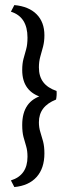

<svg xmlns="http://www.w3.org/2000/svg" viewBox="-20 -631 274 764"><path d="M37.1 -610.8Q94.7 -605.5 125.7 -574.2Q156.7 -543 156.7 -490.7Q156.7 -465.8 151.4 -445.6Q146 -425.3 140.4 -405.8Q134.8 -386.2 134.8 -362.8Q134.8 -327.1 152.1 -304.2Q169.4 -281.2 205.1 -269Q206.5 -252 203.1 -234.9Q168.5 -221.2 151.6 -198.7Q134.8 -176.3 134.8 -144.5Q134.8 -123.5 140.4 -106Q146 -88.4 151.4 -68.4Q156.7 -48.3 156.7 -20.5Q156.7 38.6 125.7 73.2Q94.7 107.9 37.1 113.3L23.4 86.9Q89.4 66.4 89.4 -7.3Q89.4 -31.7 84 -49.3Q78.6 -66.9 73.5 -85.9Q68.4 -105 68.4 -133.8Q68.4 -229.5 150.4 -252V-242.7Q68.4 -265.1 68.4 -352.1Q68.4 -378.4 73.5 -397Q78.6 -415.5 84 -434.6Q89.4 -453.6 89.4 -481.4Q89.4 -564 23.4 -584.5Z"/></svg>

Font: Markazi Text
Style: Regular
Weight: 400
Designer: Borna Izadpanah (Arabic designer), Fiona Ross (Arabic design director) and Florian Runge (Latin designer)
Foundry: Borna Izadpanah and Florian Runge
Version: Version 1.000